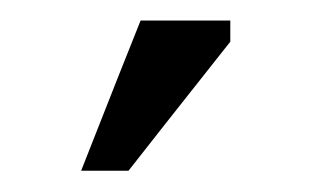

<svg xmlns="http://www.w3.org/2000/svg" viewBox="-20 -723 302 186"><path d="M58.6 -557.6Q70.3 -557.6 104.5 -557.6Q128.9 -588.9 203.1 -682.6Q203.1 -687.5 203.1 -703.1Q181.6 -703.1 116.2 -703.1Q101.6 -667 58.6 -557.6Z"/></svg>

Font: Aptus Gothic JP
Style: Medium
Weight: 400
Designer: Fuminori Ogawa / Motoya
Version: Version 1